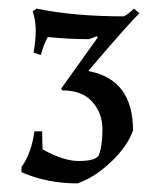

<svg xmlns="http://www.w3.org/2000/svg" viewBox="-20 -765 374 446"><path d="M78 -460Q78 -433 79 -418Q127 -391 163 -391Q199 -391 209 -403Q218 -426 218 -464Q218 -502 194.5 -528.5Q171 -555 125 -555L122 -559L207 -678L205 -681Q194 -676 186 -674Q141 -674 91 -679Q81 -661 75 -637L58 -643Q63 -671 63 -694Q63 -717 56 -739L65 -745Q151 -727 268 -727Q282 -735 291 -745L304 -734Q283 -715 185 -600Q289 -581 289 -462Q276 -425 238 -389Q200 -353 160 -339Q89 -339 30 -365V-377Q53 -409 60 -460Z"/></svg>

Font: Almendra
Style: Regular
Weight: 400
Designer: Ana Sanfelippo
Foundry: Ana Sanfelippo
Version: Version 1.004